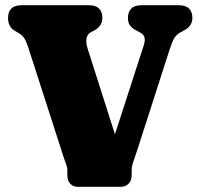

<svg xmlns="http://www.w3.org/2000/svg" viewBox="-20 -720 766 740"><path d="M473 -651Q473 -674 486 -687Q499 -700 526.5 -700H668Q696 -700 708.8 -686.8Q721.5 -673.5 721.5 -651Q721.5 -620.5 691 -603.5L676 -595.5Q661 -587.5 652.8 -574.8Q644.5 -562 634 -530L508 -138.5Q498 -109 492.8 -93.8Q487.5 -78.5 487.5 -63.5V-45Q487.5 -23.5 475.5 -11.8Q463.5 0 446 0H279.5Q262 0 250.8 -11.8Q239.5 -23.5 239.5 -46.5V-65.5Q239.5 -75 234.8 -87.2Q230 -99.5 225.5 -113.5L87.5 -541.5Q79.5 -564.5 72 -575Q64.5 -585.5 49.5 -594L36 -602Q11 -616.5 11 -651Q11 -700 64.5 -700H321Q349 -700 361.8 -687Q374.5 -674 374.5 -651Q374.5 -619.5 344 -603L329 -595Q317 -588.5 313.5 -572.5Q310 -556.5 319 -528.5L423 -202.5L533.5 -543.5Q540 -562.5 537 -575Q534 -587.5 518.5 -595.5L503.5 -603.5Q489.5 -611 481.2 -621.8Q473 -632.5 473 -651Z"/></svg>

Font: Fraunces 144pt SuperSoft Black
Style: Regular
Weight: 900
Version: Version 1.000;[b76b70a41]